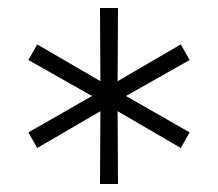

<svg xmlns="http://www.w3.org/2000/svg" viewBox="-20 -723 545 480"><path d="M432 -353 274 -445 275 -263H230L231 -445L73 -353L51 -392L210 -483L51 -573L73 -612L231 -520L230 -703H275L274 -520L432 -612L454 -573L295 -483L454 -392Z"/></svg>

Font: Metropolitano Light
Style: Regular
Weight: 300
Designer: Fonts by Alex Slobzheninov & Chris M. Simpson / Changes by Cristiano Sobral
Foundry: Fonts by Alex Slobzheninov & Chris M. Simpson / Changes by Cristiano Sobral
Version: Version 1.00;August 30, 2020;FontCreator 13.0.0.2681 64-bit